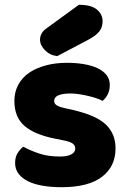

<svg xmlns="http://www.w3.org/2000/svg" viewBox="-20 -764 532 801"><path d="M462 -145Q462 -69 405 -26Q348 17 237 17Q195 17 159 11Q123 5 97.5 -7.5Q72 -20 57.5 -39Q43 -58 43 -84Q43 -108 53 -124.5Q63 -141 77 -152Q106 -136 143.5 -123.5Q181 -111 230 -111Q261 -111 277.5 -120Q294 -129 294 -144Q294 -158 282 -166Q270 -174 242 -179L212 -185Q125 -202 82.5 -238.5Q40 -275 40 -343Q40 -380 56 -410Q72 -440 101 -460Q130 -480 170.5 -491Q211 -502 260 -502Q297 -502 329.5 -496.5Q362 -491 386 -480Q410 -469 424 -451.5Q438 -434 438 -410Q438 -387 429.5 -370.5Q421 -354 408 -343Q400 -348 384 -353.5Q368 -359 349 -363.5Q330 -368 310.5 -371Q291 -374 275 -374Q242 -374 224 -366.5Q206 -359 206 -343Q206 -332 216 -325Q226 -318 254 -312L285 -305Q381 -283 421.5 -244.5Q462 -206 462 -145ZM309 -744Q361 -744 384.5 -724Q408 -704 408 -676Q408 -650 394 -632.5Q380 -615 348 -598L219 -530Q189 -533 168 -554Q147 -575 147 -599Q147 -611 153 -623Q159 -635 173 -645Z"/></svg>

Font: Baloo Thambi
Style: Regular
Weight: 400
Designer: Aadarsh Rajan and Ek Type
Foundry: Ek Type
Version: Version 1.100;PS 1.000;hotconv 1.0.88;makeotf.lib2.5.647800;